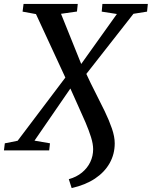

<svg xmlns="http://www.w3.org/2000/svg" viewBox="-50 -763 770 974"><path d="M313.5 191 299 146Q338.5 135 366 112.2Q393.5 89.5 408 59Q422.5 28.5 422.5 -6Q422.5 -32.5 411.8 -67Q401 -101.5 384 -141.5Q367 -181.5 346.8 -225.2Q326.5 -269 307 -314L125 -49.5L203.5 -36L199.5 0H-30L-25.5 -36L39.5 -49L281.5 -369.5L132.5 -691.5L64.5 -704L69.5 -743H344.5L340.5 -704.5L259.5 -693L362 -438.5L543 -692L466 -704L469.5 -743H700L696 -704L627 -693L388 -388Q409.5 -341 434.2 -293Q459 -245 481.2 -198.8Q503.5 -152.5 517.8 -111Q532 -69.5 532 -36Q532 19 506.2 64.8Q480.5 110.5 431.8 143Q383 175.5 313.5 191Z"/></svg>

Font: Merriweather 48pt Medium
Style: Italic
Weight: 500
Italic angle: -7.8°
Version: Version 2.101